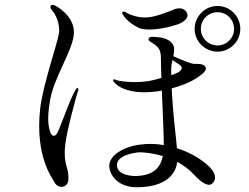

<svg xmlns="http://www.w3.org/2000/svg" viewBox="-20 -767 1040 803"><path d="M305 -398C302 -400 299 -398 294 -388C268 -340 249 -279 231 -237C224 -220 217 -198 204 -199C201 -199 191 -206 189 -218C186 -230 174 -260 189 -345C204 -439 277 -544 288 -616C299 -688 232 -730 225 -735C219 -739 197 -754 192 -743C189 -738 192 -729 200 -721C208 -713 234 -669 226 -624C218 -580 158 -405 148 -312C126 -113 199 -22 206 -8C212 6 226 17 243 14C259 10 266 -3 266 -17C269 -70 243 -75 253 -163C260 -225 302 -375 305 -382C308 -390 310 -396 305 -398ZM559 -651C603 -630 712 -658 735 -670C757 -682 771 -696 761 -715C750 -735 725 -735 709 -728C692 -721 635 -697 596 -694C556 -691 515 -709 509 -714C503 -718 495 -721 492 -716C489 -711 494 -706 496 -703C498 -699 515 -673 559 -651ZM852 -73C824 -99 778 -129 720 -147C716 -203 706 -253 698 -397C744 -410 788 -428 814 -449C814 -449 847 -469 840 -486C832 -503 804 -499 789 -500C781 -501 740 -515 705 -532C709 -552 711 -570 702 -583C686 -607 650 -612 621 -613C611 -614 603 -612 601 -602C600 -596 619 -587 625 -582C635 -574 653 -565 653 -526C653 -501 654 -472 655 -441C646 -439 636 -436 625 -433C557 -415 478 -428 470 -431C463 -434 455 -438 453 -432C451 -429 459 -420 466 -415C472 -409 502 -383 577 -381C601 -381 629 -383 657 -388C661 -295 665 -199 665 -160C634 -166 600 -167 564 -162C483 -151 436 -109 437 -74C438 -30 479 20 562 16C591 15 709 10 721 -90C746 -77 771 -59 793 -35C824 -1 849 11 863 4C878 -5 895 -32 852 -73ZM696 -478C696 -490 699 -503 701 -516C715 -507 726 -499 731 -496C744 -487 741 -478 735 -472C730 -466 720 -460 696 -453ZM552 -31C534 -30 471 -33 469 -75C467 -118 543 -129 563 -130C581 -130 619 -127 661 -114C652 -70 626 -34 552 -31ZM890 -742C837 -742 794 -699 794 -646C794 -594 837 -551 890 -551C942 -551 985 -594 985 -646C985 -699 942 -742 890 -742ZM890 -577C851 -577 820 -608 820 -646C820 -685 851 -716 890 -716C928 -716 959 -685 959 -646C959 -608 928 -577 890 -577Z"/></svg>

Font: Shippori Mincho
Style: Regular
Weight: 400
Designer: Bonji Tadano  Ryoko NISHIZUKA  (kana & ideographs); Frank Grießhammer (Latin, Greek & Cyrillic); Wenlong ZHANG  (bopomof
Foundry: Adobe Systems Incorporated
Version: Version 1.003;PS 1.001;hotconv 16.6.54;makeotf.lib2.5.65590